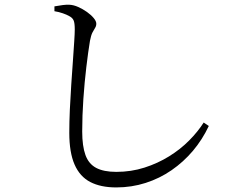

<svg xmlns="http://www.w3.org/2000/svg" viewBox="-20 -772 1040 831"><path d="M215.6 -723.5V-744.4Q235.6 -748 251.6 -750.1Q267.5 -752.2 280.9 -751.4Q298.8 -750.6 318.7 -741.7Q338.5 -732.9 356.4 -720.2Q374.2 -707.5 385.5 -693.9Q396.8 -680.4 396.8 -669.5Q396.8 -659.1 391.4 -651Q386.1 -642.9 380 -631Q374 -619.2 369.4 -595.3Q361.5 -547.9 353.7 -482.1Q345.8 -416.4 340.8 -343.7Q335.8 -271 335.8 -203Q335.8 -139.7 349.8 -101.2Q363.7 -62.7 396.2 -45.4Q428.7 -28.1 483.4 -28.1Q547.6 -28.1 605.3 -46.6Q662.9 -65 711.7 -95.3Q760.6 -125.5 798.5 -163.8Q836.4 -202 861.6 -241.7L883.7 -226.7Q855.9 -167.7 815 -119.2Q774 -70.8 722.4 -35.2Q670.7 0.4 610.1 19.8Q549.5 39.2 483.1 39.2Q415.8 39.2 370.6 15.7Q325.4 -7.9 302.7 -60Q279.9 -112.1 279.9 -197.3Q279.9 -243.8 282.3 -297.6Q284.7 -351.4 288.4 -405.3Q292.2 -459.2 295.5 -507.3Q298.8 -555.4 301.2 -591.4Q303.6 -627.4 303.6 -644.5Q303.6 -672.1 298.7 -683.5Q293.8 -694.9 280.6 -701.8Q269.2 -708.5 252.1 -714.4Q234.9 -720.4 215.6 -723.5Z"/></svg>

Font: Source Han Serif JP VF
Style: Regular
Weight: 250
Designer: Ryoko NISHIZUKA 西塚涼子 (kana & ideographs); Frank Grießhammer (Latin, Greek & Cyrillic); Wenlong ZHANG 张文龙 (bopomofo); San
Foundry: Adobe
Version: Version 2.001;hotconv 1.1.0;makeotfexe 2.6.0